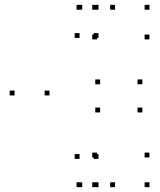

<svg xmlns="http://www.w3.org/2000/svg" viewBox="-20 -760 660 790"><path d="M453.3 -720V-740H433.3V-720ZM318.2 -720V-740H298.2V-720ZM318.2 10V-10H298.2V10ZM453.3 10V-10H433.3V10ZM379.5 -112.1V-132.1H359.5V-112.1ZM379.5 10V-10H359.5V10ZM595 10V-10H575V10ZM595 -112.1V-132.1H575V-112.1ZM392 -413.2V-433.2H372V-413.2ZM392 -297.4V-317.4H372V-297.4ZM565.7 -297.4V-317.4H545.7V-297.4ZM565.7 -413.2V-433.2H545.7V-413.2ZM595 -720V-740H575V-720ZM379.5 -720V-740H359.5V-720ZM379.5 -597.9V-617.9H359.5V-597.9ZM595 -597.9V-617.9H575V-597.9ZM307.3 -603.8V-623.8H287.3V-603.8ZM385.2 -603.8V-623.8H365.2V-603.8ZM385.2 -720V-740H365.2V-720ZM315 -720V-740H295V-720ZM40 -367.3V-387.3H20V-367.3ZM315 10V-10H295V10ZM385.2 10V-10H365.2V10ZM385.2 -106.2V-126.2H365.2V-106.2ZM307.3 -106.2V-126.2H287.3V-106.2ZM183.7 -367.3V-387.3H163.7V-367.3Z"/></svg>

Font: Monaspace Neon Dots Var
Style: Regular
Weight: 400
Designer: Riley Cran and the Lettermatic Team
Version: Version 1.100 (Monaspace Neon Dots)